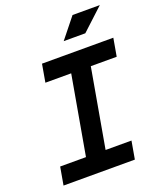

<svg xmlns="http://www.w3.org/2000/svg" viewBox="-161 -993 908 1092"><g transform="rotate(-20 293.0 -447.0)"><path d="M31.7 0 50.8 -108.4H207L291 -585H134.8L153.8 -693.4H585.4L566.4 -585H409.7L325.7 -108.4H482.4L463.4 0ZM313.5 -771.5 411.6 -894H576.7L444.3 -771.5Z"/></g></svg>

Font: Cascadia Code NF SemiBold
Style: Italic
Weight: 600
Italic angle: -10°
Monospace: yes
Designer: Aaron Bell
Foundry: Saja Typeworks
Version: Version 2404.023; ttfautohint (v1.8.4)